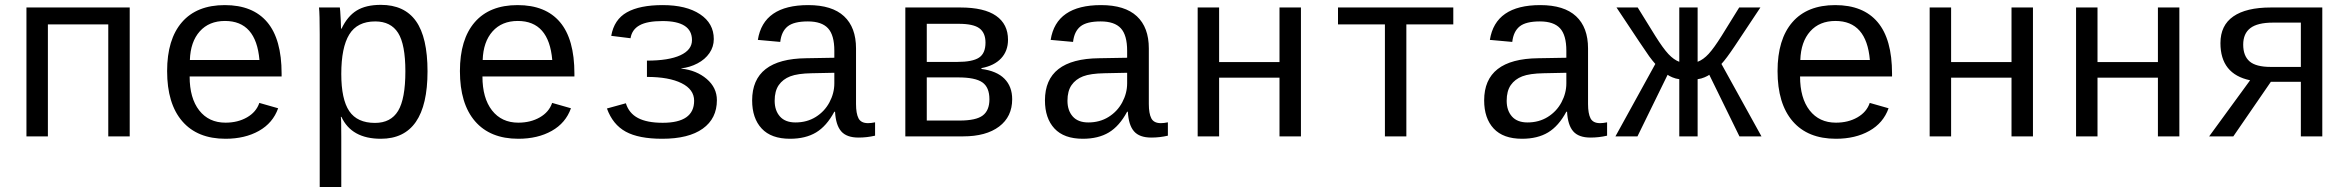

<svg xmlns="http://www.w3.org/2000/svg" viewBox="-20 -559 9642 787"><path d="M511.7 -528.3V0H423.8V-459H176.3V0H88.4V-528.3Z M757.3 -245.6Q757.3 -156.7 796.6 -106.4Q835.9 -56.2 904.3 -56.2Q954.6 -56.2 992.4 -77.9Q1030.3 -99.6 1043 -137.2L1120.1 -115.2Q1098.6 -54.7 1041.3 -22.5Q983.9 9.8 904.3 9.8Q789.1 9.8 727.1 -62Q665 -133.8 665 -267.6Q665 -397.9 725.8 -468Q786.6 -538.1 901.4 -538.1Q1016.1 -538.1 1075.2 -468.3Q1134.3 -398.4 1134.3 -257.3V-245.6ZM902.3 -473.1Q836.9 -473.1 798.8 -430.4Q760.7 -387.7 758.3 -313H1043.5Q1029.8 -473.1 902.3 -473.1Z M1732.4 -266.6Q1732.4 9.8 1541 9.8Q1420.9 9.8 1379.4 -80.1H1377Q1378.9 -76.2 1378.9 1V207.5H1290.5V-418.9Q1290.5 -502 1287.6 -528.3H1373Q1373.5 -526.4 1374.5 -513.9Q1375.5 -501.5 1376.7 -477.3Q1377.9 -453.1 1377.9 -441.4H1379.9Q1404.3 -492.7 1442.1 -515.9Q1480 -539.1 1541 -539.1Q1637.7 -539.1 1685.1 -472.4Q1732.4 -405.8 1732.4 -266.6ZM1641.6 -266.6Q1641.6 -377 1611.8 -424.1Q1582 -471.2 1518.1 -471.2Q1444.3 -471.2 1411.6 -417.7Q1378.9 -364.3 1378.9 -255.9Q1378.9 -151.9 1411.6 -103.5Q1444.3 -55.2 1517.1 -55.2Q1582 -55.2 1611.8 -104.5Q1641.6 -153.8 1641.6 -266.6Z M1957.5 -245.6Q1957.5 -156.7 1996.8 -106.4Q2036.1 -56.2 2104.5 -56.2Q2154.8 -56.2 2192.6 -77.9Q2230.5 -99.6 2243.2 -137.2L2320.3 -115.2Q2298.8 -54.7 2241.5 -22.5Q2184.1 9.8 2104.5 9.8Q1989.3 9.8 1927.2 -62Q1865.2 -133.8 1865.2 -267.6Q1865.2 -397.9 1926 -468Q1986.8 -538.1 2101.6 -538.1Q2216.3 -538.1 2275.4 -468.3Q2334.5 -398.4 2334.5 -257.3V-245.6ZM2102.5 -473.1Q2037.1 -473.1 1999 -430.4Q1960.9 -387.7 1958.5 -313H2243.7Q2230 -473.1 2102.5 -473.1Z M2694.3 9.8Q2598.1 9.8 2544.9 -19.3Q2491.7 -48.3 2467.8 -114.3L2545.4 -135.7Q2558.1 -94.7 2595.2 -75.2Q2632.3 -55.7 2696.3 -55.7Q2825.2 -55.7 2825.2 -146Q2825.2 -192.4 2773.7 -218Q2722.2 -243.7 2631.8 -243.7V-310.5Q2721.2 -310.5 2768.8 -332.5Q2816.4 -354.5 2816.4 -394.5Q2816.4 -472.7 2695.8 -472.7Q2632.8 -472.7 2601.6 -455.3Q2570.3 -438 2564.5 -402.3L2485.4 -412.1Q2497.1 -479 2549.6 -508.5Q2602.1 -538.1 2696.3 -538.1Q2793 -538.1 2849.4 -500.7Q2905.8 -463.4 2905.8 -398.9Q2905.8 -367.2 2887.9 -341.3Q2870.1 -315.4 2838.9 -299.1Q2807.6 -282.7 2772.5 -278.8V-277.8Q2835 -271 2876.7 -235.4Q2918.5 -199.7 2918.5 -148.4Q2918.5 -73.2 2860.6 -31.7Q2802.7 9.8 2694.3 9.8Z M3538.1 -54.2Q3550.8 -54.2 3566.9 -57.6V-2.9Q3533.7 4.9 3499 4.9Q3450.2 4.9 3428 -20.8Q3405.8 -46.4 3402.8 -101.1H3399.9Q3368.2 -42 3325 -16.1Q3281.7 9.8 3218.3 9.8Q3141.1 9.8 3102.1 -32.2Q3063 -74.2 3063 -147.5Q3063 -317.9 3284.7 -320.3L3399.9 -322.3V-351.1Q3399.9 -415 3374 -443.1Q3348.1 -471.2 3291.5 -471.2Q3233.9 -471.2 3208.5 -450.7Q3183.1 -430.2 3178.2 -387.2L3086.4 -395.5Q3108.9 -538.1 3293 -538.1Q3390.6 -538.1 3439.7 -492.4Q3488.8 -446.8 3488.8 -360.4V-132.8Q3488.8 -93.8 3499 -74Q3509.3 -54.2 3538.1 -54.2ZM3240.7 -57.1Q3287.6 -57.1 3323.7 -79.6Q3359.9 -102.1 3379.9 -139.6Q3399.9 -177.2 3399.9 -217.3V-260.7L3307.1 -258.8Q3249.5 -257.8 3219.2 -246.1Q3189 -234.4 3172.1 -210.2Q3155.3 -186 3155.3 -146Q3155.3 -106 3177 -81.5Q3198.7 -57.1 3240.7 -57.1Z M3916.5 -528.3Q4014.2 -528.3 4063 -494.1Q4111.8 -460 4111.8 -396Q4111.8 -350.1 4083.5 -319.8Q4055.2 -289.6 4002.9 -279.8V-276.4Q4065.9 -268.1 4097.4 -236.1Q4128.9 -204.1 4128.9 -152.3Q4128.9 -80.6 4075.4 -40.3Q4022 0 3927.7 0H3690.9V-528.3ZM3778.8 -64.9H3913.6Q3981 -64.9 4008.3 -85.7Q4035.6 -106.4 4035.6 -151.9Q4035.6 -201.2 4006.6 -221.4Q3977.5 -241.7 3907.7 -241.7H3778.8ZM3778.8 -461.4V-305.2H3903.8Q3966.3 -305.2 3992.9 -322.8Q4019.5 -340.3 4019.5 -384.3Q4019.5 -424.3 3994.6 -442.9Q3969.7 -461.4 3910.6 -461.4Z M4738.3 -54.2Q4751 -54.2 4767.1 -57.6V-2.9Q4733.9 4.9 4699.2 4.9Q4650.4 4.9 4628.2 -20.8Q4606 -46.4 4603 -101.1H4600.1Q4568.4 -42 4525.1 -16.1Q4481.9 9.8 4418.5 9.8Q4341.3 9.8 4302.2 -32.2Q4263.2 -74.2 4263.2 -147.5Q4263.2 -317.9 4484.9 -320.3L4600.1 -322.3V-351.1Q4600.1 -415 4574.2 -443.1Q4548.3 -471.2 4491.7 -471.2Q4434.1 -471.2 4408.7 -450.7Q4383.3 -430.2 4378.4 -387.2L4286.6 -395.5Q4309.1 -538.1 4493.2 -538.1Q4590.8 -538.1 4639.9 -492.4Q4689 -446.8 4689 -360.4V-132.8Q4689 -93.8 4699.2 -74Q4709.5 -54.2 4738.3 -54.2ZM4440.9 -57.1Q4487.8 -57.1 4523.9 -79.6Q4560.1 -102.1 4580.1 -139.6Q4600.1 -177.2 4600.1 -217.3V-260.7L4507.3 -258.8Q4449.7 -257.8 4419.4 -246.1Q4389.2 -234.4 4372.3 -210.2Q4355.5 -186 4355.5 -146Q4355.5 -106 4377.2 -81.5Q4398.9 -57.1 4440.9 -57.1Z M4977.1 -528.3V-304.7H5224.6V-528.3H5312.5V0H5224.6V-240.7H4977.1V0H4889.2V-528.3Z M5464.4 -528.3H5937V-459H5744.6V0H5656.7V-459H5464.4Z M6538.6 -54.2Q6551.3 -54.2 6567.4 -57.6V-2.9Q6534.2 4.9 6499.5 4.9Q6450.7 4.9 6428.5 -20.8Q6406.2 -46.4 6403.3 -101.1H6400.4Q6368.7 -42 6325.4 -16.1Q6282.2 9.8 6218.8 9.8Q6141.6 9.8 6102.5 -32.2Q6063.5 -74.2 6063.5 -147.5Q6063.5 -317.9 6285.2 -320.3L6400.4 -322.3V-351.1Q6400.4 -415 6374.5 -443.1Q6348.6 -471.2 6292 -471.2Q6234.4 -471.2 6209 -450.7Q6183.6 -430.2 6178.7 -387.2L6086.9 -395.5Q6109.4 -538.1 6293.5 -538.1Q6391.1 -538.1 6440.2 -492.4Q6489.3 -446.8 6489.3 -360.4V-132.8Q6489.3 -93.8 6499.5 -74Q6509.8 -54.2 6538.6 -54.2ZM6241.2 -57.1Q6288.1 -57.1 6324.2 -79.6Q6360.4 -102.1 6380.4 -139.6Q6400.4 -177.2 6400.4 -217.3V-260.7L6307.6 -258.8Q6250 -257.8 6219.7 -246.1Q6189.5 -234.4 6172.6 -210.2Q6155.8 -186 6155.8 -146Q6155.8 -106 6177.5 -81.5Q6199.2 -57.1 6241.2 -57.1Z M6863.3 0V-234.4Q6848.6 -236.3 6835.2 -241.9Q6821.8 -247.6 6815.4 -252.4L6691.9 0H6601.6L6765.1 -296.9Q6754.9 -308.1 6740.2 -327.9Q6725.6 -347.7 6606 -528.3H6692.9L6765.1 -411.6Q6796.9 -360.8 6818.8 -337.4Q6840.8 -314 6863.3 -305.7V-528.3H6938.5V-305.7Q6961.9 -314.5 6983.6 -338.1Q7005.4 -361.8 7036.6 -411.6L7108.9 -528.3H7195.8L7090.3 -369.6Q7055.7 -317.9 7036.1 -296.9L7200.2 0H7109.9L6986.3 -252.4Q6980.5 -248 6967 -242.2Q6953.6 -236.3 6938.5 -234.4V0Z M7358.4 -245.6Q7358.4 -156.7 7397.7 -106.4Q7437 -56.2 7505.4 -56.2Q7555.7 -56.2 7593.5 -77.9Q7631.3 -99.6 7644 -137.2L7721.2 -115.2Q7699.7 -54.7 7642.3 -22.5Q7585 9.8 7505.4 9.8Q7390.1 9.8 7328.1 -62Q7266.1 -133.8 7266.1 -267.6Q7266.1 -397.9 7326.9 -468Q7387.7 -538.1 7502.4 -538.1Q7617.2 -538.1 7676.3 -468.3Q7735.4 -398.4 7735.4 -257.3V-245.6ZM7503.4 -473.1Q7438 -473.1 7399.9 -430.4Q7361.8 -387.7 7359.4 -313H7644.5Q7630.9 -473.1 7503.4 -473.1Z M7977.5 -528.3V-304.7H8225.1V-528.3H8313V0H8225.1V-240.7H7977.5V0H7889.6V-528.3Z M8577.6 -528.3V-304.7H8825.2V-528.3H8913.1V0H8825.2V-240.7H8577.6V0H8489.7V-528.3Z M9288.1 -223.6 9134.3 0H9035.2L9203.1 -230Q9081.5 -255.4 9081.5 -382.3Q9081.5 -455.1 9134.3 -491.7Q9187 -528.3 9288.1 -528.3H9499V0H9411.1V-223.6ZM9411.1 -466.3H9296.9Q9233.4 -466.3 9204.1 -443.8Q9174.8 -421.4 9174.8 -376Q9174.8 -330.1 9200.9 -307.4Q9227.1 -284.7 9287.6 -284.7H9411.1Z"/></svg>

Font: Cousine
Style: Regular
Weight: 400
Monospace: yes
Designer: Steve Matteson
Foundry: Ascender Corporation
Version: Version 1.20